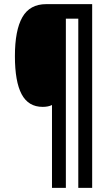

<svg xmlns="http://www.w3.org/2000/svg" viewBox="-20 -780 538 927"><path d="M425 127H358V-690H298V127H231V-273Q213 -264 186 -264Q117 -264 84.5 -325Q52 -386 52 -509Q52 -634 88 -697Q124 -760 203 -760H425Z"/></svg>

Font: Noto Sans Tamil ExtraCondensed SemiBold
Style: Regular
Weight: 600
Width: 2
Designer: Jelle Bosma - Monotype Design Team
Foundry: Monotype Imaging Inc.
Version: Version 2.004; ttfautohint (v1.8.4.7-5d5b)